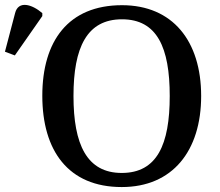

<svg xmlns="http://www.w3.org/2000/svg" viewBox="-115 -746 889 776"><path d="M-55 -522 56 -681V-693C14 -729 -41 -745 -54 -693L-95 -537ZM377 10C583 10 698 -137 698 -358C698 -580 583 -725 378 -725C161 -725 56 -580 56 -359C56 -137 161 10 377 10ZM377 -47C236 -47 182 -162 182 -358C182 -554 236 -668 378 -668C520 -668 571 -554 571 -358C571 -162 520 -47 377 -47Z"/></svg>

Font: Noto Serif Medium
Style: Regular
Weight: 500
Designer: Monotype Design Team
Foundry: Monotype Imaging Inc.
Version: Version 2.013